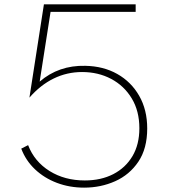

<svg xmlns="http://www.w3.org/2000/svg" viewBox="-20 -845 784 881"><path d="M366 16Q299 16 241 -6Q183 -28 140.5 -68.2Q98 -108.5 77.5 -163L109 -179Q138 -103.5 207.5 -60.2Q277 -17 369 -17Q443.5 -17 499.8 -46Q556 -75 587.8 -128.5Q619.5 -182 619.5 -256.5Q619.5 -335.5 584.5 -393.5Q549.5 -451.5 490 -483Q430.5 -514.5 356.5 -514.5Q287.5 -514.5 226.5 -484.8Q165.5 -455 115 -397L181.5 -825H602.5V-790.5H212L162 -470.5Q249.5 -546 371.5 -543Q454.5 -541.5 518.2 -505.5Q582 -469.5 618.8 -405.2Q655.5 -341 655.5 -255.5Q655.5 -163.5 615 -103.2Q574.5 -43 508.5 -13.5Q442.5 16 366 16Z"/></svg>

Font: Spartan Thin ExtraLight
Style: Regular
Weight: 250
Version: Version 1.004